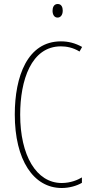

<svg xmlns="http://www.w3.org/2000/svg" viewBox="-20 -931 455 961"><path d="M269 -911C249 -911 243 -893 243 -877C243 -859 251 -843 268 -843C284 -843 294 -857 294 -878C294 -894 288 -911 269 -911ZM285 -699C312 -699 346 -693 378 -673L391 -696C357 -715 323 -724 285 -724C117 -724 54 -548 54 -358C54 -131 147 10 289 10C327 10 365 -1 390 -16V-43C370 -31 334 -15 289 -15C161 -15 81 -154 81 -357C81 -529 136 -699 285 -699Z"/></svg>

Font: Noto Sans Tamil ExtraCondensed Thin
Style: Regular
Weight: 100
Width: 2
Designer: Jelle Bosma - Monotype Design Team
Foundry: Monotype Imaging Inc.
Version: Version 2.004